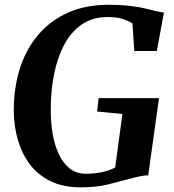

<svg xmlns="http://www.w3.org/2000/svg" viewBox="-20 -772 726 800"><path d="M316.5 8.5Q242 8.5 189.2 -17.8Q136.5 -44 103.5 -88.5Q70.5 -133 54.5 -189Q38.5 -245 37.5 -304.5Q36.5 -403.5 62.5 -485.5Q88.5 -567.5 139.5 -627.2Q190.5 -687 263.8 -719.5Q337 -752 430.5 -752Q486.5 -752 524 -747.2Q561.5 -742.5 587.2 -736.2Q613 -730 633 -725Q640.5 -723.5 647.8 -722Q655 -720.5 663 -719.5L633.5 -559.5H539.5L532 -674.5Q515.5 -685 491 -693Q466.5 -701 428.5 -701Q364 -701 318.8 -668.8Q273.5 -636.5 245.2 -581.2Q217 -526 204 -456.2Q191 -386.5 191.5 -311Q191.5 -261 199.5 -214Q207.5 -167 225 -129.5Q242.5 -92 270.5 -70Q298.5 -48 338 -48Q372.5 -48 405 -54.8Q437.5 -61.5 460 -74.5L490 -297L384.5 -307.5L391 -363H642.5L597.5 -41.5Q582 -41.5 559.8 -36.8Q537.5 -32 516 -26Q476 -15 428.8 -3.2Q381.5 8.5 316.5 8.5Z"/></svg>

Font: Merriweather 48pt
Style: Bold Italic
Weight: 700
Italic angle: -7.8°
Version: Version 2.101